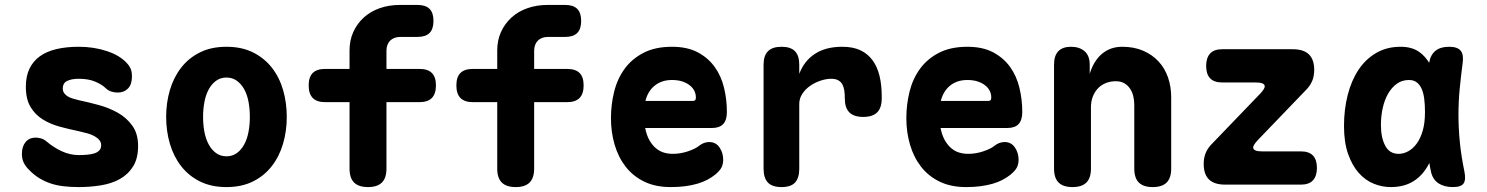

<svg xmlns="http://www.w3.org/2000/svg" viewBox="-20 -750 6040 780"><path d="M300 10Q266 10 237 6.5Q208 3 183.5 -5.5Q159 -14 137.5 -27.5Q116 -41 97 -61Q83 -75 76 -90Q69 -105 69 -125Q69 -155 84 -173Q99 -191 125 -191Q134 -191 145.5 -188Q157 -185 167 -177Q196 -152 230 -136Q264 -120 300 -120Q318 -120 334.5 -121.5Q351 -123 363.5 -127Q376 -131 383.5 -139Q391 -147 391 -160Q391 -172 383.5 -181Q376 -190 363.5 -197Q351 -204 334.5 -208.5Q318 -213 300 -217Q261 -225 222.5 -235.5Q184 -246 153.5 -265Q123 -284 104 -315.5Q85 -347 85 -398Q85 -440 99.5 -470.5Q114 -501 141.5 -521Q169 -541 209 -550.5Q249 -560 300 -560Q361 -560 414 -542.5Q467 -525 496 -493Q504 -485 510 -472.5Q516 -460 516 -439Q516 -407 500 -390.5Q484 -374 458 -374Q444 -374 431 -378.5Q418 -383 408 -393Q395 -406 367.5 -418Q340 -430 300 -430Q284 -430 272 -427.5Q260 -425 251.5 -420.5Q243 -416 239 -408.5Q235 -401 235 -391Q235 -380 240.5 -372Q246 -364 255 -358.5Q264 -353 276 -349.5Q288 -346 300 -343Q338 -335 380.5 -323.5Q423 -312 458.5 -292Q494 -272 517.5 -239.5Q541 -207 541 -157Q541 -106 520.5 -73.5Q500 -41 466.5 -22.5Q433 -4 389.5 3Q346 10 300 10Z M900 10Q838 10 792 -13Q746 -36 715.5 -75.5Q685 -115 670 -166.5Q655 -218 655 -275Q655 -332 670 -383.5Q685 -435 715.5 -474.5Q746 -514 792 -537Q838 -560 900 -560Q962 -560 1008 -537Q1054 -514 1084.5 -475Q1115 -436 1130 -384.5Q1145 -333 1145 -275Q1145 -218 1130 -166.5Q1115 -115 1084.5 -75.5Q1054 -36 1008 -13Q962 10 900 10ZM900 -115Q924 -115 942 -128Q960 -141 972 -163Q984 -185 989.5 -214Q995 -243 995 -275Q995 -308 989.5 -337Q984 -366 972 -387.5Q960 -409 942 -422Q924 -435 900 -435Q876 -435 858 -422Q840 -409 828 -387Q816 -365 810.5 -336Q805 -307 805 -275Q805 -243 810.5 -214Q816 -185 828 -163Q840 -141 858 -128Q876 -115 900 -115Z M1684 -335H1550V-65Q1550 -27 1531.5 -8.5Q1513 10 1475 10Q1437 10 1418.5 -8.5Q1400 -27 1400 -65V-335H1301Q1267 -335 1250.5 -352Q1234 -369 1234 -403Q1234 -437 1250.5 -453.5Q1267 -470 1301 -470H1400V-545Q1400 -586 1415 -619.5Q1430 -653 1457 -678Q1484 -703 1522 -716.5Q1560 -730 1605 -730H1676Q1709 -730 1725 -714Q1741 -698 1741 -665Q1741 -632 1725 -616Q1709 -600 1676 -600H1605Q1593 -600 1582.5 -596Q1572 -592 1565 -585Q1558 -578 1554 -567.5Q1550 -557 1550 -545V-470H1684Q1718 -470 1734.5 -453.5Q1751 -437 1751 -403Q1751 -369 1734.5 -352Q1718 -335 1684 -335Z M2284 -335H2150V-65Q2150 -27 2131.5 -8.5Q2113 10 2075 10Q2037 10 2018.5 -8.5Q2000 -27 2000 -65V-335H1901Q1867 -335 1850.5 -352Q1834 -369 1834 -403Q1834 -437 1850.5 -453.5Q1867 -470 1901 -470H2000V-545Q2000 -586 2015 -619.5Q2030 -653 2057 -678Q2084 -703 2122 -716.5Q2160 -730 2205 -730H2276Q2309 -730 2325 -714Q2341 -698 2341 -665Q2341 -632 2325 -616Q2309 -600 2276 -600H2205Q2193 -600 2182.5 -596Q2172 -592 2165 -585Q2158 -578 2154 -567.5Q2150 -557 2150 -545V-470H2284Q2318 -470 2334.5 -453.5Q2351 -437 2351 -403Q2351 -369 2334.5 -352Q2318 -335 2284 -335Z M2861 -173Q2888 -173 2903 -151Q2918 -129 2918 -101Q2918 -85 2912 -71.5Q2906 -58 2886 -41Q2871 -29 2853 -19.5Q2835 -10 2812.5 -3.5Q2790 3 2763.5 6.5Q2737 10 2705 10Q2643 10 2597.5 -12Q2552 -34 2522 -72.5Q2492 -111 2477 -162Q2462 -213 2462 -270Q2462 -325 2475 -377.5Q2488 -430 2517.5 -470.5Q2547 -511 2594.5 -535.5Q2642 -560 2710 -560Q2772 -560 2814.5 -537.5Q2857 -515 2883.5 -478Q2910 -441 2921.5 -393Q2933 -345 2933 -295Q2933 -262 2918 -246Q2903 -230 2872 -230H2601Q2607 -200 2618.5 -180Q2630 -160 2645 -147.5Q2660 -135 2677.5 -130Q2695 -125 2713 -125Q2745 -125 2775.5 -135.5Q2806 -146 2819 -157Q2829 -165 2839.5 -169Q2850 -173 2861 -173ZM2602 -340H2795Q2801 -340 2804 -343Q2807 -346 2807 -354Q2807 -368 2801 -380.5Q2795 -393 2782.5 -403Q2770 -413 2752 -419Q2734 -425 2710 -425Q2688 -425 2670.5 -419Q2653 -413 2639.5 -402Q2626 -391 2616.5 -375.5Q2607 -360 2602 -340Z M3155 10Q3117 10 3099.5 -8.5Q3082 -27 3082 -65V-487Q3082 -524 3100 -542Q3118 -560 3155 -560Q3192 -560 3209.5 -542Q3227 -524 3227 -487V-450Q3247 -503 3291 -531.5Q3335 -560 3402 -560Q3445 -560 3475 -546Q3505 -532 3524.5 -505.5Q3544 -479 3553 -442Q3562 -405 3562 -360V-350Q3562 -312 3543.5 -293.5Q3525 -275 3487 -275Q3449 -275 3430.5 -293.5Q3412 -312 3412 -350V-352Q3412 -368 3410 -382Q3408 -396 3402.5 -406.5Q3397 -417 3386 -423.5Q3375 -430 3357 -430Q3337 -430 3314 -422.5Q3291 -415 3271.5 -401.5Q3252 -388 3239.5 -369Q3227 -350 3227 -328V-65Q3227 -27 3210 -8.5Q3193 10 3155 10Z M4061 -173Q4088 -173 4103 -151Q4118 -129 4118 -101Q4118 -85 4112 -71.5Q4106 -58 4086 -41Q4071 -29 4053 -19.5Q4035 -10 4012.5 -3.5Q3990 3 3963.5 6.5Q3937 10 3905 10Q3843 10 3797.5 -12Q3752 -34 3722 -72.5Q3692 -111 3677 -162Q3662 -213 3662 -270Q3662 -325 3675 -377.5Q3688 -430 3717.5 -470.5Q3747 -511 3794.5 -535.5Q3842 -560 3910 -560Q3972 -560 4014.5 -537.5Q4057 -515 4083.5 -478Q4110 -441 4121.5 -393Q4133 -345 4133 -295Q4133 -262 4118 -246Q4103 -230 4072 -230H3801Q3807 -200 3818.5 -180Q3830 -160 3845 -147.5Q3860 -135 3877.5 -130Q3895 -125 3913 -125Q3945 -125 3975.5 -135.5Q4006 -146 4019 -157Q4029 -165 4039.5 -169Q4050 -173 4061 -173ZM3802 -340H3995Q4001 -340 4004 -343Q4007 -346 4007 -354Q4007 -368 4001 -380.5Q3995 -393 3982.5 -403Q3970 -413 3952 -419Q3934 -425 3910 -425Q3888 -425 3870.5 -419Q3853 -413 3839.5 -402Q3826 -391 3816.5 -375.5Q3807 -360 3802 -340Z M4412 -315V-65Q4412 -27 4393.5 -8.5Q4375 10 4337 10Q4299 10 4280.5 -8.5Q4262 -27 4262 -65V-487Q4262 -524 4279.5 -542Q4297 -560 4331 -560Q4365 -560 4386 -542Q4407 -524 4407 -487V-450Q4423 -503 4457 -531.5Q4491 -560 4539 -560Q4587 -560 4624 -544Q4661 -528 4686.5 -500.5Q4712 -473 4725 -435.5Q4738 -398 4738 -355V-65Q4738 -27 4719.5 -8.5Q4701 10 4663 10Q4625 10 4606.5 -8.5Q4588 -27 4588 -65V-325Q4588 -342 4584 -359Q4580 -376 4571 -389.5Q4562 -403 4548 -411.5Q4534 -420 4513 -420Q4490 -420 4471 -412Q4452 -404 4439 -389.5Q4426 -375 4419 -356Q4412 -337 4412 -315Z M4957 0Q4913 0 4891.5 -21Q4870 -42 4870 -84Q4870 -108 4877.5 -127Q4885 -146 4900 -162L5101 -371Q5109 -380 5113.5 -387Q5118 -394 5118 -399Q5118 -407 5109 -411Q5100 -415 5082 -415H4945Q4912 -415 4896 -432Q4880 -449 4880 -482Q4880 -515 4896 -532.5Q4912 -550 4945 -550H5232Q5276 -550 5297.5 -529Q5319 -508 5319 -466Q5319 -442 5311.5 -423Q5304 -404 5289 -388L5088 -179Q5080 -170 5075.5 -163Q5071 -156 5071 -151Q5071 -143 5080 -139Q5089 -135 5107 -135H5265Q5298 -135 5314 -118Q5330 -101 5330 -68Q5330 -35 5314 -17.5Q5298 0 5265 0Z M5630 10Q5594 10 5560 -4Q5526 -18 5499.5 -48Q5473 -78 5456.5 -125Q5440 -172 5440 -238Q5440 -305 5455 -364Q5470 -423 5499 -466.5Q5528 -510 5571 -535Q5614 -560 5670 -560Q5717 -560 5747 -538Q5770 -521 5786 -495Q5791 -527 5812 -544Q5832 -560 5867 -560Q5901 -560 5914 -544Q5927 -528 5922 -494Q5915 -441 5910 -389Q5905 -337 5905 -283.5Q5905 -230 5910.5 -173.5Q5916 -117 5929 -54Q5936 -20 5926 -5Q5916 10 5882 10Q5847 10 5823.5 -5.5Q5800 -21 5793 -54Q5789 -71 5787 -88Q5782 -79 5778 -72Q5754 -32 5717.5 -11Q5681 10 5630 10ZM5662 -125Q5681 -125 5700 -135Q5719 -145 5734.5 -165.5Q5750 -186 5759.5 -218Q5769 -250 5769 -295Q5769 -324 5766 -348Q5763 -372 5755.5 -389Q5748 -406 5735.5 -415.5Q5723 -425 5704 -425Q5676 -425 5655 -410Q5634 -395 5619.5 -370Q5605 -345 5597.5 -312Q5590 -279 5590 -242Q5590 -191 5607.5 -158Q5625 -125 5662 -125Z"/></svg>

Font: Maple Mono NL ExtraBold
Style: Regular
Weight: 800
Monospace: yes
Designer: subframe7536
Version: Version 7.000